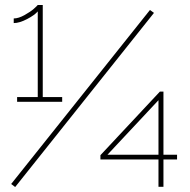

<svg xmlns="http://www.w3.org/2000/svg" viewBox="-20 -751 764 772"><path d="M230 -360.8V-341.8H48.8V-360.8H131.8V-705.1Q119.6 -690.4 88.9 -674.3Q58.1 -658.2 35.2 -658.2V-676.8Q54.2 -676.8 78.4 -690.2Q102.5 -703.6 116 -715.6Q129.4 -727.5 131.8 -731H151.9V-360.8ZM24.9 -11.2 583 -710.9 599.1 -699.2 41 1ZM617.2 0V-109.9H383.8V-127L623 -382.8H637.2V-128.9H691.9V-109.9H637.2V0ZM412.1 -128.9H617.2V-348.1Z"/></svg>

Font: Rawline Thin
Style: Regular
Weight: 250
Designer: Matt McInerney, Pablo Impallari, Rodrigo Fuenzalida
Foundry: Matt McInerney, Pablo Impallari, Rodrigo Fuenzalida
Version: Version 4.020;PS 004.020;hotconv 1.0.88;makeotf.lib2.5.64775